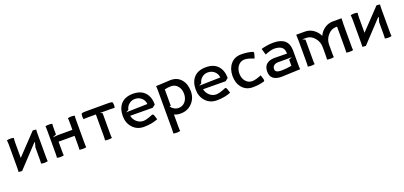

<svg xmlns="http://www.w3.org/2000/svg" viewBox="15 -1228 4740 2251"><g transform="rotate(-20 2384.5 -102.5)"><path d="M60.1 -58.1V-341.8Q60.1 -355.5 58.6 -374.5Q57.1 -393.6 56.2 -396Q73.7 -401.9 99.1 -401.9Q124.5 -401.9 142.1 -396Q141.1 -393.6 139.6 -374.5Q138.2 -355.5 138.2 -341.8V-147.5L379.9 -401.9Q408.2 -401.9 422.9 -397Q419.9 -388.2 419.9 -341.8V-58.1Q419.9 -12.7 422.9 -3.9Q405.3 2 380.9 2Q356.4 2 338.9 -3.9Q341.8 -12.7 341.8 -58.1V-205.1L357.9 -262.7L353 -267.1L99.1 3.9V2Q71.8 2 57.1 -2.9Q60.1 -11.7 60.1 -58.1Z M540 -58.1V-341.8Q540 -388.2 537.1 -397Q551.8 -401.9 580.1 -401.9Q608.4 -401.9 623 -397Q620.1 -388.2 620.1 -341.8V-264.6L577.1 -247.1L578.1 -245.1L639.2 -250H819.8V-341.8Q819.8 -387.2 816.9 -396Q834.5 -401.9 859.9 -401.9Q885.3 -401.9 902.8 -396Q899.9 -387.2 899.9 -341.8V-58.1Q899.9 -11.7 902.8 -2.9Q888.2 2 859.9 2Q831.5 2 816.9 -2.9Q819.8 -11.7 819.8 -58.1V-174.8H620.1V-58.1Q620.1 -12.7 623 -3.9Q605.5 2 580.1 2Q554.7 2 537.1 -3.9Q540 -12.7 540 -58.1Z M1140.1 -58.1V-325.2H1042Q997.1 -325.2 986.8 -321.8Q981.9 -336.4 981.9 -358.9Q981.9 -388.7 991.2 -394.3Q1000.5 -399.9 1042 -399.9H1317.9Q1359.4 -399.9 1368.7 -394.3Q1377.9 -388.7 1377.9 -358.9Q1377.9 -336.4 1373 -321.8Q1362.8 -325.2 1317.9 -325.2H1192.9Q1197.8 -322.8 1206.3 -318.4Q1214.8 -314 1219.7 -312V-58.1Q1219.7 -13.2 1223.1 -2.9Q1208.5 2 1180.2 2Q1151.4 2 1136.7 -2.9Q1140.1 -13.2 1140.1 -58.1Z M1429.7 -200.2Q1430.7 -296.9 1482.2 -350.8Q1533.7 -404.8 1629.9 -404.8Q1725.6 -404.8 1776.9 -350.6Q1828.1 -296.4 1829.1 -200.2V-199.2L1793 -170.9L1512.7 -172.9Q1522 -125.5 1557.9 -94.2Q1593.8 -63 1638.7 -63Q1677.7 -63 1751.5 -94.2Q1758.3 -97.2 1762.7 -97.2Q1774.4 -97.2 1782.2 -71.8L1796.4 -26.4Q1718.3 4.9 1622.1 4.9Q1536.6 4.9 1483.2 -53.5Q1429.7 -111.8 1429.7 -200.2ZM1516.1 -245.1 1483.4 -227.1 1749.5 -233.9Q1745.1 -280.8 1711.7 -310.3Q1678.2 -339.8 1630.4 -339.8Q1589.4 -339.8 1557.1 -313.7Q1524.9 -287.6 1516.1 -245.1Z M1919.9 -341.8Q1919.9 -376.5 1917 -396H1923.3Q1955.1 -396.5 2016.6 -400.6Q2078.1 -404.8 2100.1 -404.8Q2184.6 -404.8 2232.2 -347.4Q2279.8 -290 2279.8 -200.2Q2279.8 -112.8 2223.1 -54Q2166.5 4.9 2080.1 4.9Q2035.6 4.9 2000 -11.2V140.1Q2000 186 2002.9 194.8Q1986.8 200.2 1960 200.2Q1933.1 200.2 1917 194.8Q1919.9 186 1919.9 140.1ZM2000 -120.1 1983.4 -118.2Q2000 -93.3 2025.1 -79.1Q2050.3 -64.9 2080.1 -64.9Q2130.4 -64.9 2162.6 -103.3Q2194.8 -141.6 2194.8 -200.2Q2194.8 -258.3 2162.6 -296.6Q2130.4 -335 2080.1 -335Q2040 -335 2000 -324.7Z M2339.4 -200.2Q2340.3 -296.9 2391.8 -350.8Q2443.4 -404.8 2539.6 -404.8Q2635.3 -404.8 2686.5 -350.6Q2737.8 -296.4 2738.8 -200.2V-199.2L2702.6 -170.9L2422.4 -172.9Q2431.6 -125.5 2467.5 -94.2Q2503.4 -63 2548.3 -63Q2587.4 -63 2661.1 -94.2Q2668 -97.2 2672.4 -97.2Q2684.1 -97.2 2691.9 -71.8L2706.1 -26.4Q2627.9 4.9 2531.7 4.9Q2446.3 4.9 2392.8 -53.5Q2339.4 -111.8 2339.4 -200.2ZM2425.8 -245.1 2393.1 -227.1 2659.2 -233.9Q2654.8 -280.8 2621.3 -310.3Q2587.9 -339.8 2540 -339.8Q2499 -339.8 2466.8 -313.7Q2434.6 -287.6 2425.8 -245.1Z M2799.3 -200.2Q2800.3 -290 2848.6 -347.4Q2897 -404.8 2981.4 -404.8Q3055.7 -404.8 3119.1 -386.2Q3130.9 -382.8 3130.9 -369.6Q3130.9 -364.3 3127.9 -353.5L3112.8 -304.7Q3038.6 -335 2998.5 -335Q2948.2 -335 2917 -296.9Q2885.7 -258.8 2884.8 -200.2Q2884.8 -141.6 2916.5 -103.3Q2948.2 -64.9 2998.5 -64.9Q3038.6 -64.9 3112.8 -95.2L3127.9 -46.4Q3130.9 -35.6 3130.9 -30.3Q3130.9 -17.1 3119.1 -13.7Q3055.7 4.9 2981.4 4.9Q2897 4.9 2848.1 -53Q2799.3 -110.8 2799.3 -200.2Z M3199.2 -109.9Q3199.2 -170.4 3235.1 -201.2Q3271 -231.9 3339.4 -231.9L3489.3 -229V-237.8Q3489.3 -335 3365.2 -335Q3327.1 -335 3251.5 -304.7L3229 -381.8Q3245.1 -388.2 3290.8 -396.5Q3336.4 -404.8 3382.3 -404.8Q3567.9 -404.8 3569.3 -240.2V-58.1Q3569.3 -23.4 3572.3 -3.9H3565.4Q3530.8 -3.9 3445.6 0.5Q3360.4 4.9 3339.4 4.9Q3199.2 4.9 3199.2 -109.9ZM3284.7 -109.9Q3284.7 -64.9 3359.4 -64.9Q3420.9 -64.9 3489.3 -77.1V-153.8L3529.3 -169.9H3357.4Q3322.3 -169.9 3303.5 -152.8Q3284.7 -135.7 3284.7 -109.9Z M3669.4 -58.1V-325.2L3666.5 -399.9H3774.4Q3832 -399.9 3878.4 -367.9Q3924.8 -335.9 3949.2 -283.2Q3973.6 -335.9 4020.3 -367.9Q4066.9 -399.9 4124.5 -399.9H4232.4Q4229.5 -345.2 4229.5 -325.2V-58.1Q4229.5 -11.7 4232.4 -2.9Q4217.8 2 4189.5 2Q4161.1 2 4146.5 -2.9Q4149.4 -11.7 4149.4 -58.1V-325.2H4134.3Q4076.7 -325.2 4033 -274.9Q3989.3 -224.6 3989.3 -157.2V-58.1Q3989.3 -11.7 3992.2 -2.9Q3977.5 2 3949.2 2Q3920.9 2 3906.2 -2.9Q3909.2 -11.7 3909.2 -58.1V-157.2Q3909.2 -224.6 3865.5 -274.9Q3821.8 -325.2 3764.2 -325.2H3714.4L3749.5 -308.6V-58.1Q3749.5 -11.7 3752.4 -2.9Q3737.8 2 3709.5 2Q3681.2 2 3666.5 -2.9Q3669.4 -11.7 3669.4 -58.1Z M4349.1 -58.1V-341.8Q4349.1 -355.5 4347.7 -374.5Q4346.2 -393.6 4345.2 -396Q4362.8 -401.9 4388.2 -401.9Q4413.6 -401.9 4431.2 -396Q4430.2 -393.6 4428.7 -374.5Q4427.2 -355.5 4427.2 -341.8V-147.5L4668.9 -401.9Q4697.3 -401.9 4711.9 -397Q4709 -388.2 4709 -341.8V-58.1Q4709 -12.7 4711.9 -3.9Q4694.3 2 4669.9 2Q4645.5 2 4627.9 -3.9Q4630.9 -12.7 4630.9 -58.1V-205.1L4647 -262.7L4642.1 -267.1L4388.2 3.9V2Q4360.8 2 4346.2 -2.9Q4349.1 -11.7 4349.1 -58.1Z"/></g></svg>

Font: Nikodecs
Style: Medium
Weight: 500
Version: Version 0.29